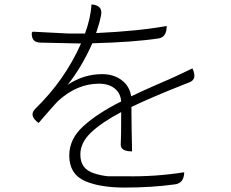

<svg xmlns="http://www.w3.org/2000/svg" viewBox="-20 -808 1040 865"><path d="M292 -107Q292 -182 355 -239Q418 -297 526 -351Q523 -389 496 -410Q469 -431 426 -431Q328 -431 244 -355Q223 -335 154 -254Q108 -287 139 -318Q272 -447 345 -612L163 -616Q123 -616 123 -656Q123 -667 133 -665L288 -657H363Q389 -728 392 -788Q445 -784 435 -738Q429 -706 413 -659Q605 -668 731 -691Q731 -641 695 -635Q584 -618 396 -613Q349 -507 285 -426Q357 -474 440 -474Q492 -474 528 -447Q564 -420 571 -374Q614 -395 685 -426Q757 -457 782 -469L847 -500Q870 -451 833 -437L800 -424Q654 -366 572 -326Q572 -301 573 -227Q574 -153 575 -126Q523 -126 524 -157Q526 -191 526 -303Q439 -257 390 -211Q342 -165 342 -112Q342 -79 357 -58Q373 -37 404 -27Q435 -17 466 -14H544Q678 -11 810 -32Q809 19 765 23Q663 37 541 37Q486 37 444 30Q403 24 366 9Q330 -6 311 -35Q292 -65 292 -107Z"/></svg>

Font: Swei Half Moon CJK SC
Style: Light
Weight: 300
Version: Version 2.071